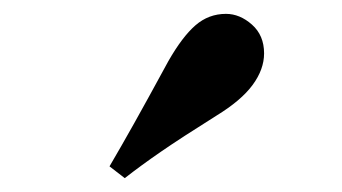

<svg xmlns="http://www.w3.org/2000/svg" viewBox="-20 -894 493 277"><path d="M138 -654Q155 -683 173.5 -716Q192 -749 223 -806Q243 -841 262 -857.5Q281 -874 306 -874Q326 -874 343.5 -858.5Q361 -843 361 -817Q361 -794 344.5 -771.5Q328 -749 292 -727Q241 -695 212 -675Q183 -655 160 -637Z"/></svg>

Font: Noto Serif SC ExtraLight Black
Style: Regular
Weight: 900
Version: Version 2.002-H1;hotconv 1.1.0;makeotfexe 2.6.0